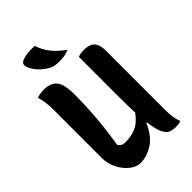

<svg xmlns="http://www.w3.org/2000/svg" viewBox="-275 -1037 1150 1150"><g transform="rotate(-45 300.0 -462.0)"><path d="M206 11Q171 11 138 -15.5Q105 -42 83.5 -84.5Q62 -127 62 -173V-587Q62 -653 46 -701Q63 -706 77 -708Q91 -710 107 -710Q163 -710 189.5 -678Q216 -646 216 -559Q216 -471 209 -379Q202 -287 183 -166Q196 -141 228 -141Q273 -141 314.5 -156.5Q356 -172 396 -226Q393 -288 393 -372V-700Q404 -705 416.5 -707Q429 -709 441 -709Q491 -709 512.5 -686Q534 -663 534 -613V-101Q534 -73 538 -48Q542 -23 551 1Q542 5 530.5 6.5Q519 8 507 8Q483 8 463 0.5Q443 -7 428 -36.5Q413 -66 404 -134H399Q362 -52 309.5 -20.5Q257 11 206 11ZM253 -934Q268 -886 297.5 -849.5Q327 -813 375 -778Q352 -769 334 -766Q316 -763 293 -763Q271 -763 256 -765.5Q241 -768 225 -776Q193 -794 168.5 -819Q144 -844 131 -875Q118 -908 142 -919Q162 -929 190.5 -932.5Q219 -936 253 -934Z"/></g></svg>

Font: Recursive Mn Csl St
Style: Bold
Weight: 700
Monospace: yes
Version: Version 1.079;hotconv 1.0.112;makeotfexe 2.5.65598; ttfautoh